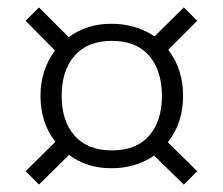

<svg xmlns="http://www.w3.org/2000/svg" viewBox="-20 -599 600 517"><path d="M432 -216 511 -138 475 -102 395 -180Q346 -146 280 -146Q213 -146 166 -182L85 -102L49 -138L129 -217Q89 -269 89 -341Q89 -410 128 -463L49 -543L85 -579L165 -499Q214 -535 280 -535Q346 -535 396 -501L475 -579L511 -543L433 -465Q473 -413 473 -341Q473 -268 432 -216ZM416 -341Q416 -409 381.5 -449Q347 -489 281 -489Q216 -489 181 -449Q146 -409 146 -341Q146 -273 181 -233.5Q216 -194 281 -194Q347 -194 381.5 -233.5Q416 -273 416 -341Z"/></svg>

Font: Fira Sans Light
Style: Italic
Weight: 300
Italic angle: -8°
Designer: bBox Type GmbH & Carrois Corporate GbR & Edenspiekermann AG
Foundry: bBox Type GmbH & Carrois Corporate GbR & Edenspiekermann AG
Version: Version 4.301